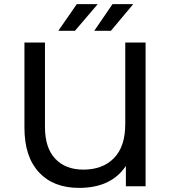

<svg xmlns="http://www.w3.org/2000/svg" viewBox="-20 -907 834 935"><path d="M689 -700H590V-303C590 -229.7 571.7 -174.3 535 -137C498.3 -99.7 448.7 -81 386 -81C328 -81 282.3 -98.7 249 -134C215.7 -169.3 199 -220.7 199 -288V-700H99V-285C99 -191 122.5 -118.7 169.5 -68C216.5 -17.3 281.7 8 365 8C469.7 8 545.7 -27.7 593 -99V0H689ZM354 -887 264 -757H345L456 -887ZM528 -887 439 -757H520L629 -887Z"/></svg>

Font: ICO Headline
Style: Regular
Weight: 500
Designer: Julieta Ulanovsky
Foundry: Julieta Ulanovsky
Version: Version 7.200